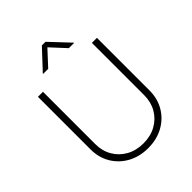

<svg xmlns="http://www.w3.org/2000/svg" viewBox="-261 -1086 1240 1240"><g transform="rotate(-45 359.0 -466.5)"><path d="M359.4 10.7Q281.2 10.7 220.2 -22.7Q159.2 -56.2 124.5 -114.5Q89.8 -172.9 89.8 -247.1V-727.5H135.7V-249.5Q135.7 -187 164.3 -137.9Q192.9 -88.9 243.4 -60.8Q293.9 -32.7 359.4 -32.7Q425.3 -32.7 475.6 -60.8Q525.9 -88.9 554.2 -137.9Q582.5 -187 582.5 -249.5V-727.5H628.4V-247.1Q628.4 -172.9 594 -114.5Q559.6 -56.2 498.8 -22.7Q438 10.7 359.4 10.7ZM264.6 -808.6H218.3V-811.5L342.3 -944.3H375.5L500.5 -811.5V-808.6H453.1L358.9 -910.6Z"/></g></svg>

Font: Inter 17pt ExtraLight
Style: Regular
Weight: 250
Version: Version 4.001;git-66647c0bb